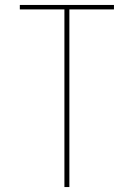

<svg xmlns="http://www.w3.org/2000/svg" viewBox="-20 -755 540 775"><path d="M240 0V-717H60V-735H440V-717H260V0Z"/></svg>

Font: Zed Mono Thin
Style: Regular
Weight: 100
Monospace: yes
Designer: Belleve Invis
Foundry: Belleve Invis
Version: Version 1.0.0; ttfautohint (v1.8.4)